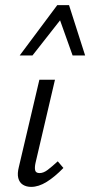

<svg xmlns="http://www.w3.org/2000/svg" viewBox="-20 -726 353 751"><path d="M102 5Q83 5 69.5 -3.5Q56 -12 51.5 -29.5Q47 -47 54 -74L134 -414H195L119 -89Q115 -71 117.5 -60Q120 -49 135 -49Q150 -49 166.5 -61.5Q183 -74 206 -95L228 -69Q194 -34 162.5 -14.5Q131 5 102 5ZM57 -509 204 -706H250L231 -667L107 -509ZM264 -509 208 -666 204 -706H250L313 -509Z"/></svg>

Font: Ysabeau Infant
Style: Italic
Weight: 400
Italic angle: -12°
Designer: Christian Thalmann (Catharsis Fonts)
Version: Version 2.001;gftools[0.9.30]; featfreeze: ss01,ss02,lnum